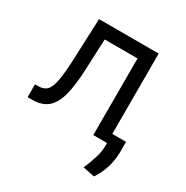

<svg xmlns="http://www.w3.org/2000/svg" viewBox="-167 -685 983 1014"><g transform="rotate(30 324.5 -178.5)"><path d="M28.4 0V-78.1H48.3Q81 -78.1 99.4 -96.4Q117.9 -114.7 126.8 -163.5Q135.7 -212.4 139.2 -304L149.1 -545.5H512.8V0H429V-467.3H228.7L220.2 -272.7Q216.3 -183.2 201 -122.5Q185.7 -61.8 151.5 -30.9Q117.2 0 56.8 0ZM596.6 -55.4V11.4Q595.5 58.2 582.2 102.1Q568.9 146 541.2 187.5L470.2 173.3Q488.3 130.7 500.5 92Q512.8 53.3 512.8 12.8V-55.4Z"/></g></svg>

Font: Inter Zeller
Style: Regular
Weight: 400
Designer: Rasmus Andersson; Joe Bland
Foundry: zeller
Version: Version 3.015;git-dec3a8cb1